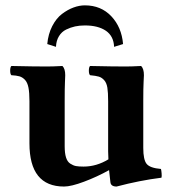

<svg xmlns="http://www.w3.org/2000/svg" viewBox="-20 -680 638 710"><path d="M401.9 -506.8Q400.4 -546.4 371.6 -566.2Q342.8 -585.9 293.9 -585.9Q274.4 -585.9 257.6 -582.3Q240.7 -578.6 224.4 -570.6Q208 -562.5 198 -546.1Q188 -529.8 187 -506.8L154.8 -517.1Q158.2 -554.2 173.1 -583.3Q188 -612.3 209.2 -628.4Q230.5 -644.5 252 -652.3Q273.4 -660.2 293.9 -660.2Q353.5 -660.2 391.6 -619.9Q429.7 -579.6 435.1 -517.1ZM509.8 -132.8Q509.8 -89.4 522.2 -74Q534.7 -58.6 575.2 -55.2Q576.7 -50.3 577.6 -39.1Q578.6 -27.8 577.1 -22.9Q496.1 -12.7 411.1 9.8Q389.6 9.8 388.2 -6.8Q385.7 -25.4 383.3 -50.8Q338.4 -25.9 290.8 -8.1Q243.2 9.8 216.8 9.8Q88.9 9.8 88.9 -149.9V-306.2Q88.9 -337.4 85.2 -356.2Q81.5 -375 72.3 -384.8Q63 -394.5 52 -397.7Q41 -400.9 22 -401.9Q17.6 -406.2 17.6 -418.9Q17.6 -431.6 22 -436Q107.9 -434.1 153.8 -434.1Q174.8 -434.1 210.9 -436Q221.2 -425.8 221.2 -401.9Q221.2 -397.5 220.2 -376.5Q219.2 -355.5 219.2 -306.2V-139.2Q219.2 -113.8 224.1 -97.9Q229 -82 239.7 -75Q250.5 -67.9 261 -65.9Q271.5 -64 289.1 -64Q336.9 -64 380.9 -90.8Q379.9 -111.3 379.9 -120.6V-306.2Q379.9 -337.9 377 -356Q374 -374 365 -383.8Q356 -393.6 345.2 -396.7Q334.5 -399.9 313 -401.9Q308.6 -406.2 308.6 -418.9Q308.6 -431.6 313 -436Q398.9 -434.1 444.8 -434.1Q465.8 -434.1 502 -436Q512.2 -425.8 512.2 -401.9Q512.2 -397.5 511 -376.5Q509.8 -355.5 509.8 -306.2Z"/></svg>

Font: Linux Libertine G
Style: Bold
Weight: 700
Designer: Philipp H. Poll
Foundry: Philipp H. Poll
Version: Version 5.0.3